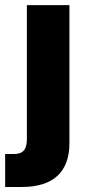

<svg xmlns="http://www.w3.org/2000/svg" viewBox="-59 -536 341 760"><path d="M47.4 -515.6H215.8V31.2Q215.8 115.7 168.5 159.9Q121.1 204.1 27.3 204.1H-38.6V73.7H-4.4Q22.9 73.7 35.2 59.8Q47.4 45.9 47.4 14.2Z"/></svg>

Font: Inter Display ExtraBold
Style: Regular
Weight: 800
Designer: Rasmus Andersson
Foundry: rsms
Version: Version 4.000;git-a52131595